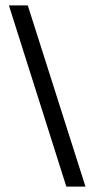

<svg xmlns="http://www.w3.org/2000/svg" viewBox="-20 -617 350 712"><path d="M83 -597H13L226 75H297Z"/></svg>

Font: Mint Spirit
Style: Regular
Weight: 400
Designer: HARENDAL Hirwen
Foundry: Arkandis Digital Foundry.
Version: Version 1.004;FFEdit